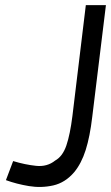

<svg xmlns="http://www.w3.org/2000/svg" viewBox="-20 -720 431 745"><path d="M268 -52Q233 -11 186.5 -0.5Q140 10 92 2Q44 -6 3 -21L31 -95Q77 -81 120 -76.5Q163 -72 194 -97Q223 -113 237.5 -155.5Q252 -198 261 -270L313 -700H391L338 -267Q329 -190 312.5 -138Q296 -86 268 -52Z"/></svg>

Font: Kulim Park
Style: Italic
Weight: 400
Italic angle: -8°
Designer: Noponies / Dale Sattler
Foundry: Noponies
Version: Version 1.000; ttfautohint (v1.8.3)